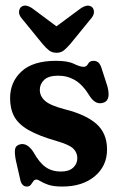

<svg xmlns="http://www.w3.org/2000/svg" viewBox="-20 -672 436 704"><path d="M203 -43Q232.5 -43 248 -57Q263.5 -71 263.5 -92Q263.5 -112.5 248.8 -127Q234 -141.5 189 -154.5Q122.5 -173.5 85 -195Q47.5 -216.5 32.2 -244.8Q17 -273 17 -312Q17 -371.5 59 -410.2Q101 -449 185.5 -449Q228.5 -449 251 -438Q273.5 -427 287 -427Q297.5 -427 303 -438Q308.5 -449 323.5 -449Q333.5 -449 341 -442.5Q348.5 -436 354 -417L373.5 -356.5Q387 -307 362 -296.5Q332.5 -284.5 310 -318Q284.5 -360.5 256 -377.5Q227.5 -394.5 193.5 -394.5Q158 -394.5 142 -379.2Q126 -364 126 -342.5Q126 -319.5 144.8 -302.5Q163.5 -285.5 217 -271.5Q295 -252 333.8 -217.5Q372.5 -183 372.5 -124Q372.5 -63.5 327.5 -25.8Q282.5 12 208.5 12Q176 12 157.2 5.5Q138.5 -1 129 -7.2Q119.5 -13.5 113.5 -13.5Q106 -13.5 102 -7.2Q98 -1 93 5.5Q88 12 78.5 12Q58.5 12 53.5 -16.5L38 -84.5Q33 -111 35.2 -124.8Q37.5 -138.5 52.5 -142.5Q79.5 -150 102.5 -114.5Q124 -75.5 147.5 -59.2Q171 -43 203 -43ZM238 -511Q225.5 -496.5 214.5 -487.5Q203.5 -478.5 187.5 -478.5Q171 -478.5 159.8 -487.2Q148.5 -496 136 -511L58.5 -606Q49 -618 49.8 -628.8Q50.5 -639.5 56.5 -645.5Q72 -659.5 99 -641L187 -575.5L275.5 -641Q302 -659 318 -645.5Q324 -639.5 324.5 -628.8Q325 -618 315.5 -606Z"/></svg>

Font: Fraunces 144pt SuperSoft SemiBold
Style: Regular
Weight: 600
Version: Version 1.000;[b76b70a41]